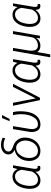

<svg xmlns="http://www.w3.org/2000/svg" viewBox="1362 -2166 1007 3770"><g transform="rotate(-90 1865.0 -280.5)"><path d="M454.6 -528.3 430.2 -437.5C405.3 -500.5 353.5 -536.1 285.6 -538.1C283.7 -538.1 281.7 -538.1 279.8 -538.1C218.8 -538.1 167.5 -512.7 126 -462.4C84.5 -412.1 58.1 -344.2 46.4 -258.8L45.4 -248.5C43.5 -233.4 43 -218.3 43 -203.1C43 -198.7 43 -194.3 43 -189.9C44.4 -128.4 59.1 -80.1 86.9 -44.9C114.7 -9.3 152.8 8.8 202.1 10.3C204.6 10.3 206.5 10.3 209 10.3C273.9 10.3 330.1 -22 377.4 -85.9C377.4 -23.4 401.9 8.3 450.2 9.3C451.2 9.3 452.6 9.3 453.6 9.3C466.8 9.3 480.5 5.9 494.1 -1L490.2 -46.9L467.8 -43.9C446.3 -44.4 435.5 -60.5 435.5 -91.3C435.5 -96.7 436 -102.1 436.5 -108.4L438.5 -132.8L504.9 -528.3ZM105 -255.9C115.7 -331.5 137.2 -389.2 168.9 -428.7C200.7 -468.3 240.2 -488.3 286.6 -488.3C288.6 -488.3 290.5 -488.3 292.5 -488.3C354.5 -486.3 399.4 -440.9 417 -360.4L382.8 -156.2C341.3 -77.6 287.6 -38.6 221.2 -38.6C219.2 -38.6 217.3 -38.6 215.3 -38.6C140.6 -40 100.6 -97.7 100.6 -193.8C100.6 -196.3 100.6 -198.7 100.6 -201.2L103.5 -246.1Z M717.8 -625.5C717.8 -623 717.3 -620.1 717.3 -617.7C717.3 -572.3 742.7 -528.3 801.8 -499.5L800.8 -494.1C746.1 -484.9 699.7 -459 661.6 -415.5C623.5 -372.1 600.6 -319.3 593.3 -257.3L591.8 -244.6C590.3 -231.9 589.8 -219.7 589.8 -208C589.8 -151.9 605.5 -101.6 637.2 -58.1C668.5 -14.6 716.3 8.3 780.8 9.8C783.2 9.8 786.1 9.8 788.6 9.8C854 9.8 910.6 -14.2 959 -62C1007.3 -110.4 1036.6 -174.3 1046.4 -254.4L1047.4 -263.2C1048.3 -274.4 1049.3 -285.2 1049.3 -295.9C1049.3 -341.3 1038.1 -382.8 1016.6 -419.9C987.8 -469.2 943.4 -503.4 884.3 -523.4L844.2 -538.6C798.3 -557.1 774.9 -583 774.9 -616.2C774.9 -619.6 775.4 -623 775.9 -627C779.3 -653.3 793 -674.3 817.4 -689.9C841.3 -705.1 871.1 -712.9 906.2 -712.9C948.7 -712.9 991.7 -702.1 1035.2 -680.7L1045.9 -730.5C1002.9 -752.4 957.5 -763.7 909.2 -764.2C855.5 -764.2 811 -751.5 775.4 -726.6C739.7 -701.2 720.7 -667.5 717.8 -625.5ZM651.4 -251C656.7 -293.5 669.9 -332.5 691.9 -368.2C713.9 -403.8 737.8 -429.2 764.6 -444.3C791.5 -459.5 817.9 -466.8 844.2 -466.8C850.1 -466.8 856 -466.8 862.3 -465.8C897 -461.4 925.8 -444.3 948.7 -414.6C971.7 -384.8 985.4 -348.1 990.2 -305.7C990.7 -299.3 991.2 -293 991.2 -286.6C991.2 -262.2 987.3 -235.8 979.5 -208C964.4 -154.8 939.9 -113.3 905.3 -83.5C871.1 -53.7 832.5 -39.1 790.5 -39.1C788.1 -39.1 786.1 -39.1 783.7 -39.1C736.3 -40.5 702.1 -58.1 680.7 -91.3C659.2 -125 648.4 -163.1 648.4 -206.1C648.4 -217.8 648.9 -230 650.4 -242.7Z M1371.6 -595.2H1414.6L1492.2 -743.7H1433.1ZM1215.8 -528.3 1160.6 -198.7C1159.2 -184.6 1158.2 -170.4 1158.2 -157.7C1158.2 -112.3 1169.4 -72.8 1191.9 -40C1213.9 -7.3 1251 9.3 1303.2 10.3C1305.2 10.3 1307.1 10.3 1309.1 10.3C1359.4 10.3 1404.8 -5.9 1444.8 -37.6C1524.9 -102.1 1565.4 -218.3 1565.4 -382.8C1565.4 -388.2 1565.4 -393.1 1565.4 -398.4C1564.9 -441.9 1559.6 -485.4 1549.8 -528.3L1489.3 -528.8C1500 -486.3 1506.3 -442.9 1507.8 -398.4C1508.3 -388.2 1508.3 -378.4 1508.3 -368.7C1508.3 -272.9 1490.2 -194.3 1454.1 -132.3C1418 -69.8 1369.6 -39.1 1310.1 -39.1C1308.1 -39.1 1306.6 -39.1 1304.7 -39.1C1254.4 -40.5 1225.6 -70.3 1218.3 -127.4L1216.8 -144C1216.8 -148.4 1216.8 -153.3 1216.8 -157.7C1216.8 -170.9 1217.3 -184.1 1218.8 -196.8L1273.9 -528.3Z M1731.9 -528.3H1674.3L1784.2 0H1831.5L2105.5 -528.3H2043.9L1818.4 -82.5Z M2538.6 -528.3 2514.2 -437.5C2489.3 -500.5 2437.5 -536.1 2369.6 -538.1C2367.7 -538.1 2365.7 -538.1 2363.8 -538.1C2302.7 -538.1 2251.5 -512.7 2210 -462.4C2168.5 -412.1 2142.1 -344.2 2130.4 -258.8L2129.4 -248.5C2127.4 -233.4 2127 -218.3 2127 -203.1C2127 -198.7 2127 -194.3 2127 -189.9C2128.4 -128.4 2143.1 -80.1 2170.9 -44.9C2198.7 -9.3 2236.8 8.8 2286.1 10.3C2288.6 10.3 2290.5 10.3 2293 10.3C2357.9 10.3 2414.1 -22 2461.4 -85.9C2461.4 -23.4 2485.8 8.3 2534.2 9.3C2535.2 9.3 2536.6 9.3 2537.6 9.3C2550.8 9.3 2564.5 5.9 2578.1 -1L2574.2 -46.9L2551.8 -43.9C2530.3 -44.4 2519.5 -60.5 2519.5 -91.3C2519.5 -96.7 2520 -102.1 2520.5 -108.4L2522.5 -132.8L2588.9 -528.3ZM2189 -255.9C2199.7 -331.5 2221.2 -389.2 2252.9 -428.7C2284.7 -468.3 2324.2 -488.3 2370.6 -488.3C2372.6 -488.3 2374.5 -488.3 2376.5 -488.3C2438.5 -486.3 2483.4 -440.9 2501 -360.4L2466.8 -156.2C2425.3 -77.6 2371.6 -38.6 2305.2 -38.6C2303.2 -38.6 2301.3 -38.6 2299.3 -38.6C2224.6 -40 2184.6 -97.7 2184.6 -193.8C2184.6 -196.3 2184.6 -198.7 2184.6 -201.2L2187.5 -246.1Z M2752 -528.3 2625 203.1H2682.6L2728.5 -51.8C2752.4 -12.2 2793 8.3 2850.1 9.8C2851.6 9.8 2853 9.8 2854.5 9.8C2918.9 9.8 2970.2 -18.6 3008.8 -75.2L2995.6 0H3048.3L3140.1 -528.3H3082L3017.6 -151.9C3007.8 -116.2 2987.8 -88.4 2957 -68.4C2926.8 -48.8 2893.1 -39.1 2856.4 -39.1C2854 -39.1 2851.6 -39.1 2849.1 -39.1C2789.6 -41.5 2758.3 -80.6 2755.4 -156.7V-179.7L2758.3 -218.8L2809.6 -528.3Z M3634.3 -528.3 3609.9 -437.5C3585 -500.5 3533.2 -536.1 3465.3 -538.1C3463.4 -538.1 3461.4 -538.1 3459.5 -538.1C3398.4 -538.1 3347.2 -512.7 3305.7 -462.4C3264.2 -412.1 3237.8 -344.2 3226.1 -258.8L3225.1 -248.5C3223.1 -233.4 3222.7 -218.3 3222.7 -203.1C3222.7 -198.7 3222.7 -194.3 3222.7 -189.9C3224.1 -128.4 3238.8 -80.1 3266.6 -44.9C3294.4 -9.3 3332.5 8.8 3381.8 10.3C3384.3 10.3 3386.2 10.3 3388.7 10.3C3453.6 10.3 3509.8 -22 3557.1 -85.9C3557.1 -23.4 3581.5 8.3 3629.9 9.3C3630.9 9.3 3632.3 9.3 3633.3 9.3C3646.5 9.3 3660.2 5.9 3673.8 -1L3669.9 -46.9L3647.5 -43.9C3626 -44.4 3615.2 -60.5 3615.2 -91.3C3615.2 -96.7 3615.7 -102.1 3616.2 -108.4L3618.2 -132.8L3684.6 -528.3ZM3284.7 -255.9C3295.4 -331.5 3316.9 -389.2 3348.6 -428.7C3380.4 -468.3 3419.9 -488.3 3466.3 -488.3C3468.3 -488.3 3470.2 -488.3 3472.2 -488.3C3534.2 -486.3 3579.1 -440.9 3596.7 -360.4L3562.5 -156.2C3521 -77.6 3467.3 -38.6 3400.9 -38.6C3398.9 -38.6 3397 -38.6 3395 -38.6C3320.3 -40 3280.3 -97.7 3280.3 -193.8C3280.3 -196.3 3280.3 -198.7 3280.3 -201.2L3283.2 -246.1Z"/></g></svg>

Font: Roboto Light
Style: Italic
Weight: 300
Italic angle: -12°
Designer: Google
Version: Version 2.137; 2017